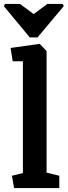

<svg xmlns="http://www.w3.org/2000/svg" viewBox="-38 -961 346 981"><path d="M-13 -941H64L134 -889L204 -941H282L288 -930L154 -770H114L-18 -929ZM34 0 23 -63 79 -77V-648H27L16 -716L165 -737L200 -700V-79L265 -63V0Z"/></svg>

Font: Kreon
Style: Bold
Weight: 700
Designer: Julia Petretta
Foundry: Julia Petretta and Eli Heuer
Version: Version 2.002